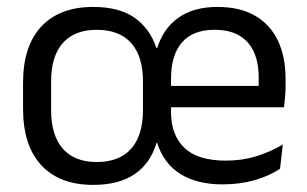

<svg xmlns="http://www.w3.org/2000/svg" viewBox="-20 -521 886 554"><path d="M249 12.5Q152 12.5 99.2 -44.2Q46.5 -101 46.5 -207.5V-282Q46.5 -388 99.2 -444.5Q152 -501 249 -501Q323.5 -501 368 -470Q412.5 -439 431.5 -382H433.5Q451 -439 495 -470Q539 -501 607 -501Q672 -501 715.8 -475.8Q759.5 -450.5 781.8 -404Q804 -357.5 804 -293V-275Q804 -259 802.8 -243Q801.5 -227 799.5 -211.5H725Q726 -235.5 726.2 -257Q726.5 -278.5 726.5 -296.5Q726.5 -341 712.2 -371.8Q698 -402.5 669.8 -418.8Q641.5 -435 599 -435Q536.5 -435 505 -398.5Q473.5 -362 473.5 -294V-245.5V-235.5V-197.5Q473.5 -131.5 512 -94.5Q550.5 -57.5 632 -57.5Q678 -57.5 719 -70Q760 -82.5 796 -104L788 -34Q757 -13.5 714.8 -1.2Q672.5 11 622 11Q548.5 11 500.5 -19Q452.5 -49 433.5 -108.5H431.5Q414 -49.5 368.5 -18.5Q323 12.5 249 12.5ZM435.5 -211.5V-273H782.5V-211.5ZM259 -53.5Q324.5 -53.5 358.5 -92Q392.5 -130.5 392.5 -203V-286.5Q392.5 -358.5 358.5 -396.8Q324.5 -435 259 -435Q195 -435 161.2 -396.8Q127.5 -358.5 127.5 -286.5V-203Q127.5 -130.5 161.2 -92Q195 -53.5 259 -53.5Z"/></svg>

Font: Anek Telugu Medium
Style: Regular
Weight: 400
Version: Version 1.003